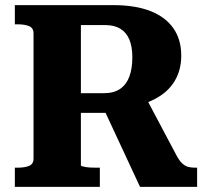

<svg xmlns="http://www.w3.org/2000/svg" viewBox="-20 -730 816 750"><path d="M378 -320 527 0H750V-75H741Q726 -75 714 -78.5Q702 -82 691.5 -92Q681 -102 671 -120L547 -354ZM296 -85V-632H392Q427 -632 450.5 -617.5Q474 -603 485.5 -575Q497 -547 497 -506Q497 -463 485.5 -431.5Q474 -400 449.5 -383Q425 -366 386 -366H272V-289H426Q433 -292 438 -294.5Q443 -297 449 -300Q455 -303 462 -308Q535 -317 585.5 -343.5Q636 -370 662 -413Q688 -456 688 -513Q688 -576 657 -620Q626 -664 567 -687Q508 -710 422 -710H38V-635H49Q76 -635 93.5 -628Q111 -621 111 -599V-111Q111 -89 93.5 -82Q76 -75 49 -75H38V0H370V-75H357Q346 -75 335 -75.5Q324 -76 315 -77.5Q306 -79 301 -80.5Q296 -82 296 -85Z"/></svg>

Font: Roboto Serif 20pt
Style: Bold
Weight: 700
Version: Version 1.008